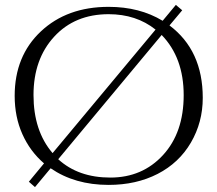

<svg xmlns="http://www.w3.org/2000/svg" viewBox="-20 -742 888 785"><path d="M673 -638Q809 -536 809 -342Q809 -242 760.5 -159Q712 -76 624.5 -31Q537 14 424 14Q286 14 187 -54L123 23L98 1L160 -74Q103 -123 71.5 -193.5Q40 -264 40 -350Q40 -513 147 -613.5Q254 -714 424 -714Q551 -714 645 -657L699 -722L725 -700ZM424 -684Q286 -684 201.5 -592Q117 -500 117 -353.5Q117 -207 195 -116L616 -621Q537 -684 424 -684ZM218 -91Q300 -16 431 -16Q562 -16 646.5 -108Q731 -200 731 -353Q731 -506 641 -599Z"/></svg>

Font: Cinzel Decorative
Style: Regular
Weight: 400
Designer: Natanael Gama
Version: Version 1.001;PS 001.001;hotconv 1.0.56;makeotf.lib2.0.21325